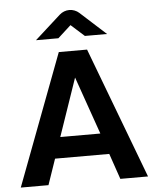

<svg xmlns="http://www.w3.org/2000/svg" viewBox="-59 -925 779 974"><g transform="rotate(-5 331.0 -438.0)"><path d="M7 0 259 -668H403L655 0H514L469 -131H193L148 0ZM229 -238H433L330 -532ZM149 -738 281 -857Q291 -866 304 -871Q317 -876 331 -876Q344 -876 357 -871Q370 -866 380 -857L511 -738H398L330 -799L263 -738Z"/></g></svg>

Font: Atkinson Hyperlegible Next SemiBold
Style: Regular
Weight: 600
Designer: Elliott Scott, Megan Eiswerth, Linus Boman, Theodore Petrosky, Letters from Sweden
Foundry: Applied Design Works, Letters from Sweden
Version: Version 2.001